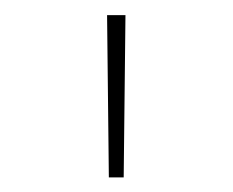

<svg xmlns="http://www.w3.org/2000/svg" viewBox="-20 -748 315 260"><path d="M127.4 -507.8 125 -727.5H149.9L147.5 -507.8Z"/></svg>

Font: Inter Thin
Style: Regular
Weight: 250
Designer: Rasmus Andersson
Foundry: rsms
Version: Version 4.001;git-66647c0bb